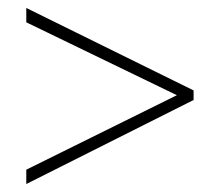

<svg xmlns="http://www.w3.org/2000/svg" viewBox="-20 -600 553 482"><path d="M46 -174V-138L466 -349V-373L46 -580V-544L424 -361Z"/></svg>

Font: Noto Sans Bengali SemiCondensed ExtraLight
Style: Regular
Weight: 200
Width: 4
Designer: Joana Ranito - Universal Thirst; Jelle Bosma - Monotype Design Team
Foundry: Universal Thirst ehf.
Version: Version 3.000